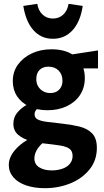

<svg xmlns="http://www.w3.org/2000/svg" viewBox="-20 -696 545 1005"><path d="M214 289Q160 289 117 274.5Q74 260 50 232Q26 204 26 167Q26 119 74 73Q122 27 218 -7L247 23Q204 46 182 75Q160 104 160 133Q160 164 185.5 180Q211 196 251 196Q280 196 305.5 187.5Q331 179 345.5 161.5Q360 144 360 120Q360 95 344 83Q328 71 296.5 66Q265 61 220 56Q178 52 139 41.5Q100 31 75 9.5Q50 -12 50 -48Q50 -80 68.5 -104Q87 -128 119 -147Q151 -166 191 -182L219 -151Q197 -142 179 -129.5Q161 -117 161 -98Q161 -80 176 -71.5Q191 -63 223 -58.5Q255 -54 304 -49Q352 -44 394 -34Q436 -24 461.5 1.5Q487 27 487 78Q487 143 449 190.5Q411 238 349 263.5Q287 289 214 289ZM229 -119Q174 -119 133 -138.5Q92 -158 69.5 -192Q47 -226 47 -271Q47 -321 74 -358Q101 -395 146.5 -416.5Q192 -438 250 -438Q331 -438 377.5 -397Q424 -356 424 -288Q424 -237 399 -199Q374 -161 329.5 -140Q285 -119 229 -119ZM243 -209Q263 -209 277 -217Q291 -225 299 -239.5Q307 -254 307 -273Q307 -306 287 -326.5Q267 -347 233 -347Q204 -347 187 -330Q170 -313 170 -282Q170 -260 179.5 -244Q189 -228 205.5 -218.5Q222 -209 243 -209ZM320 -338 310 -404 493 -432V-338ZM257 -493Q195 -493 155 -538Q115 -583 102 -665L175 -676Q181 -640 203 -619.5Q225 -599 257 -599Q289 -599 311 -619.5Q333 -640 339 -676L413 -665Q401 -583 360 -538Q319 -493 257 -493Z"/></svg>

Font: Ysabeau Office ExtraBold
Style: Regular
Weight: 800
Designer: Christian Thalmann (Catharsis Fonts)
Version: Version 2.001;gftools[0.9.30]; featfreeze: tnum,lnum,ss02